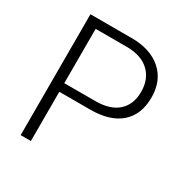

<svg xmlns="http://www.w3.org/2000/svg" viewBox="-164 -845 944 978"><g transform="rotate(30 308.0 -355.5)"><path d="M149.9 -289.6V0H89.8V-710.9H332Q442.9 -710.9 507.1 -654.3Q571.3 -597.7 571.3 -498.5Q571.3 -398.4 509.5 -344Q447.8 -289.6 330.6 -289.6ZM149.9 -340.3H332Q419.4 -340.3 465.3 -381.8Q511.2 -423.3 511.2 -497.6Q511.2 -571.3 465.6 -615Q419.9 -658.7 335.9 -659.7H149.9Z"/></g></svg>

Font: Roboto-Light
Style: Regular
Weight: 300
Designer: Google
Version: Version 2.137; 2017